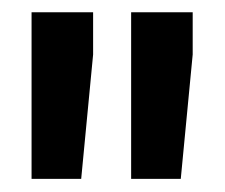

<svg xmlns="http://www.w3.org/2000/svg" viewBox="-20 -770 358 306"><path d="M30.3 -750.5V-484.9H109.4L128.4 -683.1V-750.5ZM189 -750.5V-484.9H268.1L287.1 -683.1V-750.5Z"/></svg>

Font: Vazirmatn
Style: Bold
Weight: 700
Designer: Saber Rastikerdar
Foundry: Saber Rastikerdar
Version: Version 33.003